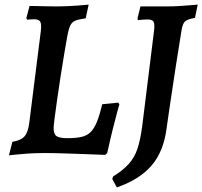

<svg xmlns="http://www.w3.org/2000/svg" viewBox="-20 -668 883 838"><path d="M174 0Q134 0 98.5 2.5Q63 5 41 7.5Q19 10 19 10L34 -49Q71 -55 87 -73Q103 -91 108 -134L158 -531Q162 -563 155.5 -573.5Q149 -584 129 -584Q121 -584 109.5 -583Q98 -582 98 -582Q98 -584 97 -585.5Q96 -587 95 -589L109 -642Q118 -642 139.5 -641.5Q161 -641 186.5 -640.5Q212 -640 232 -640Q248 -640 271 -641Q294 -642 316 -643.5Q338 -645 352.5 -646.5Q367 -648 367 -648L354 -588Q324 -584 309 -578Q294 -572 286.5 -556Q279 -540 273 -506Q267 -474 259.5 -428Q252 -382 244 -331.5Q236 -281 229.5 -234Q223 -187 218.5 -153.5Q214 -120 214 -109Q214 -83 226.5 -74Q239 -65 275 -65Q312 -65 336 -70.5Q360 -76 375.5 -91.5Q391 -107 403 -136.5Q415 -166 426 -213L497 -220Q497 -218 498.5 -216.5Q500 -215 501 -213Q501 -213 492.5 -182.5Q484 -152 472 -103.5Q460 -55 448 0L439 8Q439 8 413.5 7Q388 6 347 4.5Q306 3 260 1.5Q214 0 174 0ZM652 -531Q656 -563 650.5 -573Q645 -583 625 -583Q619 -583 608.5 -582.5Q598 -582 590 -581Q582 -580 582 -580L580 -587L593 -640H707Q737 -640 768 -642Q799 -644 821 -646Q843 -648 843 -648L831 -590Q798 -584 787.5 -574.5Q777 -565 772 -534Q768 -507 761 -465Q754 -423 746.5 -373.5Q739 -324 731.5 -274Q724 -224 717.5 -180.5Q711 -137 707 -107Q694 -7 642 54Q590 115 490 150L470 113L474 102Q516 76 541.5 48Q567 20 580 -19Q593 -58 601 -120Z"/></svg>

Font: Alegreya SemiBold
Style: Italic
Weight: 600
Italic angle: -7°
Designer: Juan Pablo del Peral
Foundry: Huerta Tipografica
Version: Version 2.009